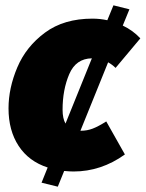

<svg xmlns="http://www.w3.org/2000/svg" viewBox="-20 -624 547 721"><path d="M379 -168 449 -44Q360 20 256 20Q243 20 221 18L197 77L136 62L159 5Q88 -18 50 -76Q12 -134 12 -217Q12 -293 45 -371Q78 -449 149 -501.5Q220 -554 327 -554Q356 -554 383 -548L406 -604L466 -589L441 -528Q479 -510 507 -480L414 -369Q402 -381 386 -390L282 -133H284Q307 -133 328 -141Q349 -149 379 -168ZM226 -160 325 -405Q265 -404 240 -345.5Q215 -287 215 -212Q215 -179 226 -160Z"/></svg>

Font: Fira Sans Black
Style: Italic
Weight: 900
Italic angle: -8°
Designer: Carrois Corporate & Edenspiekermann AG
Foundry: Carrois Corporate GbR & Edenspiekermann AG
Version: Version 4.203